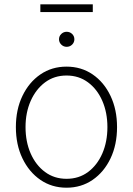

<svg xmlns="http://www.w3.org/2000/svg" viewBox="-20 -854 613 885"><path d="M286.6 11.2Q218.8 11.2 166.3 -24.9Q113.8 -61 83.5 -124Q53.2 -187 53.2 -268.1Q53.2 -349.1 83.5 -412.1Q113.8 -475.1 166.3 -511Q218.8 -546.9 286.6 -546.9Q354.5 -546.9 407 -511Q459.5 -475.1 489.5 -411.9Q519.5 -348.6 519.5 -268.1Q519.5 -187 489.5 -124Q459.5 -61 407 -24.9Q354.5 11.2 286.6 11.2ZM286.6 -29.8Q343.8 -29.8 386 -61.3Q428.2 -92.8 451.7 -146.7Q475.1 -200.7 475.1 -268.1Q475.1 -335 451.7 -388.9Q428.2 -442.9 385.7 -474.4Q343.3 -505.9 286.6 -505.9Q230 -505.9 187.7 -474.4Q145.5 -442.9 121.6 -389.2Q97.7 -335.4 97.7 -268.1Q97.7 -200.7 121.3 -146.7Q145 -92.8 187.5 -61.3Q230 -29.8 286.6 -29.8ZM287.1 -638.2Q272.9 -638.2 262.5 -648.4Q252 -658.7 252 -672.9Q252 -687.5 262.5 -697.5Q272.9 -707.5 287.1 -707.5Q302.2 -707.5 312.5 -697.5Q322.8 -687.5 322.8 -672.9Q322.8 -658.7 312.5 -648.4Q302.2 -638.2 287.1 -638.2ZM407.7 -834V-798.3H166V-834Z"/></svg>

Font: Inter 18pt ExtraLight
Style: Regular
Weight: 250
Designer: Rasmus Andersson
Foundry: rsms
Version: Version 4.001;git-66647c0bb